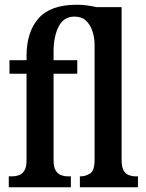

<svg xmlns="http://www.w3.org/2000/svg" viewBox="-20 -790 615 810"><path d="M17 0V-46H33Q46 -46 60 -51Q74 -56 83 -70.5Q92 -85 92 -115V-479H20V-536H92V-554Q92 -655 142.5 -712.5Q193 -770 304 -770Q329 -770 349 -767Q369 -764 387 -760H493V-116Q493 -86 501.5 -71Q510 -56 524 -51Q538 -46 552 -46H562V0H317V-46H320Q341 -46 360 -58Q379 -70 379 -116V-608Q378 -635 369 -661Q360 -687 342 -703.5Q324 -720 294 -720Q249 -720 227.5 -678Q206 -636 206 -572V-536H306V-479H206V-115Q206 -85 215 -70.5Q224 -56 238 -51Q252 -46 265 -46H279V0Z"/></svg>

Font: Noto Serif ExtraCondensed SemiBold
Style: Regular
Weight: 600
Width: 2
Designer: Monotype Design Team
Foundry: Monotype Imaging Inc.
Version: Version 2.015; ttfautohint (v1.8.4.7-5d5b)